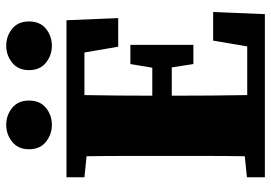

<svg xmlns="http://www.w3.org/2000/svg" viewBox="-150 -740 890 631"><g transform="rotate(-90 295.5 -425.0)"><path d="M28 -593V-652H544L551 -482H457L438 -593H298Q297 -538 296.5 -482Q296 -426 296 -370H388L400 -442H463V-235H400L389 -306H296Q296 -240 296.5 -179Q297 -118 298 -58H458L477 -170H571L564 0H28V-59L97 -66Q98 -126 98 -187.5Q98 -249 98 -310V-342Q98 -403 98 -464Q98 -525 97 -586ZM200 -700Q169 -700 144.5 -719.5Q120 -739 120 -775Q120 -811 144.5 -830.5Q169 -850 200 -850Q232 -850 256 -830.5Q280 -811 280 -775Q280 -739 256 -719.5Q232 -700 200 -700ZM460 -700Q429 -700 404.5 -719.5Q380 -739 380 -775Q380 -811 404.5 -830.5Q429 -850 460 -850Q492 -850 516 -830.5Q540 -811 540 -775Q540 -739 516 -719.5Q492 -700 460 -700Z"/></g></svg>

Font: Source Serif 4 Black
Style: Regular
Weight: 900
Designer: Frank Grießhammer
Foundry: Adobe
Version: Version 4.005;hotconv 1.1.0;makeotfexe 2.6.0